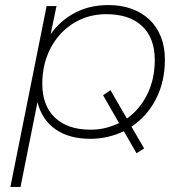

<svg xmlns="http://www.w3.org/2000/svg" viewBox="-20 -544 736 758"><path d="M519 61 469 -26Q440 -12 406.5 -4Q373 4 337 4Q252 4 198.5 -34Q145 -72 128 -141L61 194H21L164 -520H203L180 -409Q218 -463 276 -493.5Q334 -524 408 -524Q459 -524 500 -509Q541 -494 570 -466.5Q599 -439 615 -399Q631 -359 631 -309Q631 -222 596 -153.5Q561 -85 499 -44L549 42ZM338 -32Q369 -32 397 -39Q425 -46 450 -58L387 -168L416 -188L481 -76Q532 -112 561.5 -172Q591 -232 591 -307Q591 -394 541 -441Q491 -488 400 -488Q345 -488 299 -467.5Q253 -447 219 -410Q185 -373 166 -323Q147 -273 147 -213Q147 -127 197 -79.5Q247 -32 338 -32Z"/></svg>

Font: Argentum Sans ExtraLight
Style: Italic
Weight: 200
Italic angle: -11°
Designer: Julieta Ulanovsky (font), Cristiano Sobral (main changes and remaster)
Foundry: Julieta Ulanovsky (font), Cristiano Sobral (main changes and remaster)
Version: Version 2.007;June 15, 2022;FontCreator 14.0.0.2814 64-bit; 